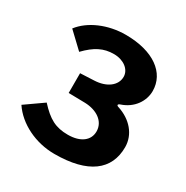

<svg xmlns="http://www.w3.org/2000/svg" viewBox="-172 -898 1022 1053"><g transform="rotate(30 338.5 -371.0)"><path d="M54 -635 151 -543C209 -603 258 -628 323 -628C385 -628 431 -592 431 -546C431 -491 378 -451 301 -448L214 -444V-319L318 -317C393 -315 452 -276 452 -212C452 -156 405 -118 324 -118C246 -118 199 -144 136 -213L22 -133C80 -46 193 10 313 10C526 10 631 -72 631 -216C631 -296 574 -361 490 -388C475 -392 476 -401 491 -406C567 -431 608 -495 608 -558C608 -673 502 -752 326 -752C215 -752 109 -707 54 -635Z"/></g></svg>

Font: 18Franklin
Style: Bold
Weight: 700
Designer: Pablo Impallari, Rodrigo Fuenzalida (Modified by Dan O. Williams)
Version: Version 0.025;PS 000.025;hotconv 1.0.88;makeotf.lib2.5.64775